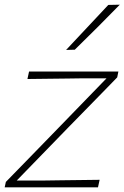

<svg xmlns="http://www.w3.org/2000/svg" viewBox="-28 -799 531 819"><path d="M-8 0 -3 -23Q56.5 -84 112.5 -141.5Q168.5 -199 217 -249L426.5 -465H330Q300.5 -464.5 259.5 -464Q218.5 -463.5 173.8 -463Q129 -462.5 89 -462L96 -494H477L472 -469Q446 -442 410.2 -405.5Q374.5 -369 336.2 -329.8Q298 -290.5 263 -255L43.5 -29H162Q192 -29.5 232.8 -30Q273.5 -30.5 316.5 -31Q359.5 -31.5 397 -32L390 0ZM254 -586Q345.5 -683.5 434 -778L483 -779Q389 -682.5 291 -587Z"/></svg>

Font: Commissioner Loud Thin
Style: Italic
Weight: 100
Italic angle: -12°
Designer: Kostas Bartsokas
Foundry: Kostas Bartsokas
Version: Version 1.000; ttfautohint (v1.8.3)